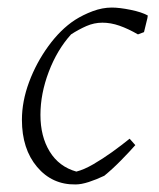

<svg xmlns="http://www.w3.org/2000/svg" viewBox="-20 -479 421 508"><path d="M180 9Q118 10 78 -37.5Q38 -85 38 -162Q38 -211 57 -262Q76 -313 108 -357Q140 -401 178 -426Q200 -440 225.5 -449.5Q251 -459 276 -459Q296 -459 325.5 -453Q355 -447 371 -438L370 -431L361 -394L345 -388Q319 -403 296 -411Q273 -419 251 -419Q229 -419 208.5 -410Q188 -401 168 -388Q131 -347 109 -289Q87 -231 87 -175Q87 -118 111.5 -78Q136 -38 182 -25Q202 -30 227 -44.5Q252 -59 277 -77Q302 -95 323 -112L338 -95Q324 -79 301 -55.5Q278 -32 256 -14Q235 -4 215 2.5Q195 9 180 9Z"/></svg>

Font: Labrada Lght
Style: Italic
Weight: 300
Italic angle: -7°
Designer: Mercedes Jáuregui
Foundry: Omnibus-Type Team
Version: Version 1.000; ttfautohint (v1.8.4.7-5d5b)